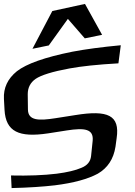

<svg xmlns="http://www.w3.org/2000/svg" viewBox="-99 -926 688 976"><path d="M284 -341 182 -325C99 -312 44 -312 43 -369L42 -447C42 -480 55 -506 82 -525C110 -544 167 -562 254 -578C313 -589 396 -598 503 -604L515 -696C419 -687 336 -676 268 -663C129 -635 36 -602 -13 -564C-60 -526 -82 -479 -79 -423L-76 -368C-70 -256 -2 -226 145 -248L241 -263C331 -277 378 -271 372 -210L364 -133C361 -105 345 -85 315 -73C285 -60 243 -50 189 -43C123 -35 45 -32 -43 -34L-40 30C46 28 120 23 180 16C276 4 348 -16 398 -43C448 -72 478 -117 488 -180L494 -224C511 -340 450 -368 284 -341ZM66 -678 149 -695 246 -830 332 -731 420 -749 333 -906 167 -870Z"/></svg>

Font: Gamestation Warped
Style: Regular
Weight: 400
Designer: Jonas Hecksher
Foundry: Jonas Hecksher, Playtypeª, e-types AS
Version: Version 1.003